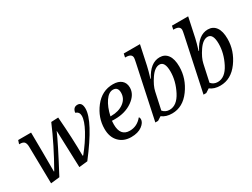

<svg xmlns="http://www.w3.org/2000/svg" viewBox="-57 -1345 2549 1939"><g transform="rotate(-30 1218.0 -375.0)"><path d="M120.1 8.8 112.8 -421.9Q112.3 -457 98.9 -475.6Q85.4 -494.1 46.9 -494.1H37.1L50.8 -536.1H201.2Q204.1 -325.2 204.1 -80.1H208Q338.4 -309.1 431.2 -526.9L514.2 -530.8Q535.2 -267.6 535.2 -73.2H542Q623.5 -173.3 676.8 -271.2Q730 -369.1 730 -426.8Q730 -472.7 687 -486.8Q695.8 -545.9 746.1 -545.9Q798.8 -545.9 798.8 -471.2Q798.8 -327.1 547.9 -1L449.2 9.8L434.1 -422.9Q388.7 -314.9 223.1 -2.9Z M1219.7 -125Q1230 -118.7 1230 -100.1Q1230 -60.1 1182.9 -25.1Q1135.7 9.8 1056.6 9.8Q969.2 9.8 915.5 -45.4Q861.8 -100.6 861.8 -196.8Q861.8 -327.6 946.3 -436.8Q1030.8 -545.9 1159.7 -545.9Q1223.1 -545.9 1258.1 -515.6Q1293 -485.4 1293 -431.2Q1293 -350.1 1208.7 -290Q1124.5 -230 1002.9 -230H985.8Q977.1 -230 967.8 -231Q965.8 -217.3 965.8 -189Q965.8 -53.2 1075.7 -53.2Q1161.1 -53.2 1219.7 -125ZM977.1 -276.9H986.8Q1075.2 -276.9 1132.6 -319.8Q1189.9 -362.8 1189.9 -431.2Q1189.9 -498 1131.8 -498Q1083.5 -498 1041.5 -437.3Q999.5 -376.5 977.1 -276.9Z M1416 -25.9 1371.1 2.9H1338.9L1471.2 -618.2Q1480 -659.2 1480 -670.9Q1480 -717.8 1410.2 -717.8H1401.9L1411.1 -759.8H1600.1L1552.2 -535.2Q1542 -486.8 1516.1 -402.8H1521Q1594.7 -545.9 1704.1 -545.9Q1763.7 -545.9 1797.4 -500Q1831.1 -454.1 1831.1 -365.2Q1831.1 -226.1 1745.1 -108.2Q1659.2 9.8 1533.2 9.8Q1461.4 9.8 1416 -25.9ZM1451.2 -70.8Q1481.4 -35.2 1528.8 -35.2Q1615.7 -35.2 1672.4 -146Q1729 -256.8 1729 -366.2Q1729 -482.9 1666 -482.9Q1611.3 -482.9 1559.3 -407Q1507.3 -331.1 1494.1 -269Z M1978 -25.9 1933.1 2.9H1900.9L2033.2 -618.2Q2042 -659.2 2042 -670.9Q2042 -717.8 1972.2 -717.8H1963.9L1973.1 -759.8H2162.1L2114.3 -535.2Q2104 -486.8 2078.1 -402.8H2083Q2156.7 -545.9 2266.1 -545.9Q2325.7 -545.9 2359.4 -500Q2393.1 -454.1 2393.1 -365.2Q2393.1 -226.1 2307.1 -108.2Q2221.2 9.8 2095.2 9.8Q2023.4 9.8 1978 -25.9ZM2013.2 -70.8Q2043.5 -35.2 2090.8 -35.2Q2177.7 -35.2 2234.4 -146Q2291 -256.8 2291 -366.2Q2291 -482.9 2228 -482.9Q2173.3 -482.9 2121.3 -407Q2069.3 -331.1 2056.2 -269Z"/></g></svg>

Font: Droid Serif
Style: Italic
Weight: 400
Italic angle: -12°
Designer: Monotype Design team
Foundry: Monotype Imaging Inc.
Version: Version 1.03